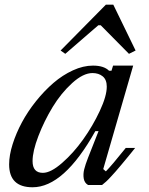

<svg xmlns="http://www.w3.org/2000/svg" viewBox="-20 -790 636 820"><path d="M258.8 -560.1 238.8 -574.2 432.1 -770H463.9L559.1 -574.2L530.8 -560.1L410.2 -682.1H399.9ZM356 -116.2 400.9 -230H387.2Q252.9 9.8 119.1 9.8Q19 9.8 19 -87.9Q19 -127 33.9 -174.1Q48.8 -221.2 73.7 -267.6Q98.6 -314 134 -358.2Q169.4 -402.3 208.3 -435.8Q247.1 -469.2 291.3 -489.5Q335.4 -509.8 377 -509.8Q423.8 -509.8 445.8 -487.8H456.1L462.9 -509.8H548.8L420.9 -67.9L432.1 -58.1Q456.5 -82.5 517.1 -158.2H557.1Q554.2 -154.3 538.1 -134.5Q522 -114.7 516.1 -107.7Q510.3 -100.6 495.8 -83.3Q481.4 -65.9 473.4 -57.1Q465.3 -48.3 453.9 -35.6Q442.4 -22.9 433.3 -14.6Q424.3 -6.3 416 0H356Q340.8 -8.8 337.6 -27.6Q334.5 -46.4 339.6 -66.9Q344.7 -87.4 356 -116.2ZM119.1 -102.1Q119.1 -51.8 163.1 -51.8Q196.8 -51.8 245.1 -94Q293.5 -136.2 335 -194.3Q376.5 -252.4 406.2 -316.2Q436 -379.9 436 -419.9Q436 -449.7 418.7 -463.9Q401.4 -478 375 -478Q335.4 -478 288.3 -435.3Q241.2 -392.6 204.8 -332.8Q168.5 -272.9 143.8 -208.5Q119.1 -144 119.1 -102.1Z"/></svg>

Font: Happy Times at the IKOB New Game Plus Edition
Style: Italic
Weight: 400
Italic angle: -16°
Designer: Lucas Le Bihan
Foundry: Lucas Le Bihan
Version: Version 1.000;PS 1.0;hotconv 1.0.88;makeotf.lib2.5.647800